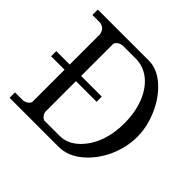

<svg xmlns="http://www.w3.org/2000/svg" viewBox="-173 -933 1131 1131"><g transform="rotate(45 392.5 -367.5)"><path d="M278 -50Q252 -62 247 -91V-346H419V-389H247V-659Q260 -684 288 -688V-689H401Q468 -689 520 -646Q571 -603 598 -531Q625 -458 625 -373Q625 -287 599 -216Q572 -144 521 -97Q470 -50 407 -50ZM40 -735V-690H105Q123 -687 136 -675Q148 -662 151 -645H152V-389H40V-346H152V-75Q139 -50 111 -46V-45H40V0H448Q525 0 593 -57Q660 -114 698 -199Q735 -283 735 -369Q735 -454 697 -540Q659 -626 596 -681Q533 -735 467 -735Z"/></g></svg>

Font: Sawarabi Mincho
Style: Regular
Weight: 400
Version: Version 1.082; ttfautohint (v1.8.4.7-5d5b)